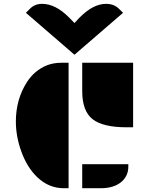

<svg xmlns="http://www.w3.org/2000/svg" viewBox="-20 -997 789 1017"><path d="M415.5 -664.6H685.1V-322.8H650.4Q524.4 -322.8 469.7 -366.2Q415.5 -409.7 415.5 -514.2ZM317.9 0Q238.8 0 177.2 -58.6Q123 -110.4 92.3 -196.3Q64 -275.4 64 -353Q64 -469.7 121.6 -560.5Q162.6 -625 229.5 -651.4Q263.7 -664.6 305.7 -664.6H343.3V0ZM415.5 -127.4H659.7V-113.8Q659.7 -68.4 627 -37.1Q586.9 0 513.2 0H415.5ZM117.2 -929.2 139.2 -951.2Q164.6 -976.6 202.6 -976.6Q274.4 -976.6 345.2 -904.8L374.5 -875L402.3 -904.8Q474.1 -976.6 541.5 -976.6Q583.5 -976.6 609.4 -951.2L631.8 -929.2L374.5 -707Z"/></svg>

Font: Plaster
Style: Regular
Weight: 400
Designer: Eben Sorkin
Foundry: Eben Sorkin
Version: Version 1.007